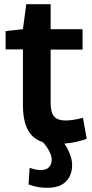

<svg xmlns="http://www.w3.org/2000/svg" viewBox="-20 -681 443 921"><path d="M248 10Q196 10 160.5 -10Q125 -30 107.5 -71Q90 -112 90 -176V-444H7V-532L90 -541L106 -661H223V-541H376V-443H223V-187Q223 -141 240 -122Q257 -103 293 -103Q313 -103 334 -106.5Q355 -110 378 -116L396 -15Q356 -1 318.5 4.5Q281 10 248 10ZM122 124Q137 129 150.5 132Q164 135 175 135Q200 135 214 122Q228 109 228 85Q228 71 222 56.5Q216 42 205.5 26Q195 10 181 -4H278Q292 10 302.5 30Q313 50 319.5 70.5Q326 91 326 111Q326 141 314 165.5Q302 190 276 205Q250 220 205 220Q186 220 164 216.5Q142 213 117 204Z"/></svg>

Font: Georama ExtraCondensed Thin SemiBold
Style: Regular
Weight: 600
Version: Version 1.001